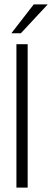

<svg xmlns="http://www.w3.org/2000/svg" viewBox="-20 -851 236 871"><path d="M196.5 -831H133L31.5 -700H74.5ZM54.5 -650.5V0H105.5V-650.5Z"/></svg>

Font: Overused Grotesk Light
Style: Regular
Weight: 300
Designer: RandomMaerks
Version: Version 0.005